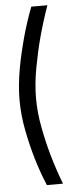

<svg xmlns="http://www.w3.org/2000/svg" viewBox="-59 -781 379 938"><g transform="rotate(-5 130.0 -312.5)"><path d="M211 -750Q184 -674 163 -596Q145 -529 130.5 -450.5Q116 -372 116 -301Q116 -231 130.5 -156Q145 -81 163 -18Q184 55 211 125H132Q104 59 83 -13Q65 -74 50 -150Q35 -226 35 -301Q35 -338 39 -377.5Q43 -417 50 -455.5Q57 -494 65.5 -530.5Q74 -567 83 -600Q104 -677 132 -750Z"/></g></svg>

Font: Panefresco 400wt
Style: Regular
Weight: 400
Foundry: Campivisivi & Chank Co
Version: Version 1.002